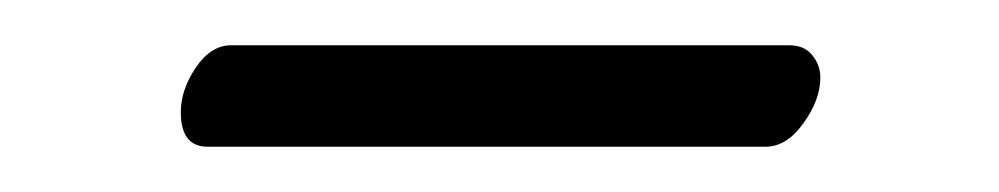

<svg xmlns="http://www.w3.org/2000/svg" viewBox="-20 -593 437 84"><path d="M314.9 -528.8H70.8Q59.1 -528.8 59.1 -543.9Q59.1 -553.7 65.7 -563.5Q72.3 -573.2 81.1 -573.2H325.2Q332 -573.2 335.4 -568.8Q338.9 -564.5 338.9 -559.1Q338.9 -549.3 331.5 -539.1Q324.2 -528.8 314.9 -528.8Z"/></svg>

Font: Linux Biolinum
Style: Regular
Weight: 400
Designer: Philipp H. Poll
Foundry: Philipp H. Poll
Version: Version 0.6.4